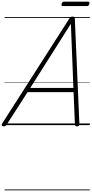

<svg xmlns="http://www.w3.org/2000/svg" viewBox="-54 -1485 1086 2278"><path d="M-11 14Q-27 14 -32.5 5Q-38 -4 -28 -20L770 -1267Q778 -1279 785.5 -1283.5Q793 -1288 807 -1288Q820 -1288 826.5 -1282.5Q833 -1277 834 -1261L888 -14Q888 0 882 7Q876 14 860 14Q846 14 841 8.5Q836 3 835 -10L819 -392H273L27 -9Q18 5 10.5 9.5Q3 14 -11 14ZM305 -442H817L787 -1203ZM691 -1413Q679 -1413 676 -1419.5Q673 -1426 677 -1438Q681 -1451 687 -1458Q693 -1465 705 -1465H992Q1004 -1465 1006.5 -1457.5Q1009 -1450 1006 -1438Q1002 -1425 995.5 -1419Q989 -1413 978 -1413ZM0 763H1012V773H0ZM0 -20H1012V0H0ZM0 -505H1012V-500H0ZM0 -1283H1012V-1273H0Z"/></svg>

Font: Playwrite NL Guides
Style: Regular
Weight: 400
Designer: Veronika Burian, José Scaglione
Foundry: TypeTogether
Version: Version 1.003